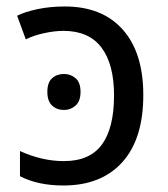

<svg xmlns="http://www.w3.org/2000/svg" viewBox="-20 -566 520 596"><path d="M42 -97.2Q110.4 -65.9 178.2 -65.9Q258.8 -65.9 296.4 -117.4Q334 -168.9 334 -270Q334 -366.7 294.9 -418.5Q255.9 -470.2 176.8 -470.2Q149.9 -470.2 117.2 -463.1Q84.5 -456.1 60.1 -443.8L33.2 -517.1Q57.1 -529.3 96.2 -537.6Q135.3 -545.9 181.2 -545.9Q296.9 -545.9 360.8 -474.4Q424.8 -402.8 424.8 -271Q424.8 -134.8 359.6 -62.5Q294.4 9.8 176.8 9.8Q97.7 9.8 42 -19ZM127 -280.8Q127 -310.1 141.8 -323.2Q156.7 -336.4 178.7 -336.4Q199.2 -336.4 214.6 -323.2Q230 -310.1 230 -280.8Q230 -252 214.6 -238.3Q199.2 -224.6 178.7 -224.6Q156.7 -224.6 141.8 -238.3Q127 -252 127 -280.8Z"/></svg>

Font: Noto Sans Southeast Asian
Style: Regular
Weight: 400
Designer: Monotype Design Team
Foundry: Monotype Imaging Inc.
Version: Version 1.06 uh; ttfautohint (v1.4.1)